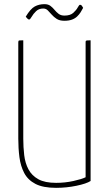

<svg xmlns="http://www.w3.org/2000/svg" viewBox="-20 -894 524 924"><path d="M250 10Q187 10 150.5 -9Q114 -28 96.5 -61.5Q79 -95 73.5 -137.5Q68 -180 68 -227V-690Q68 -695 69 -697Q70 -699 75 -699.5Q80 -700 92 -700V-227Q92 -186 96.5 -147.5Q101 -109 117 -79Q133 -49 164.5 -31.5Q196 -14 250 -14Q293 -14 333.5 -23Q374 -32 392 -41V-691Q392 -696 393.5 -697.5Q395 -699 400.5 -699.5Q406 -700 416 -700V-23Q396 -10 348 0Q300 10 250 10ZM290 -794Q267 -794 253 -803Q239 -812 229 -823.5Q219 -835 210 -844Q201 -853 188 -853Q167 -853 153.5 -840Q140 -827 132.5 -813.5Q125 -800 120 -800Q117 -800 113 -803.5Q109 -807 106.5 -810.5Q104 -814 104 -814Q127 -852 147.5 -863Q168 -874 194 -874Q212 -874 223 -865.5Q234 -857 242.5 -846.5Q251 -836 262 -827.5Q273 -819 290 -819Q318 -819 332.5 -832Q347 -845 354 -858Q361 -871 365 -871Q370 -871 373 -867.5Q376 -864 378 -860Q380 -856 380 -856Q375 -846 368 -835Q361 -824 351 -814.5Q341 -805 326 -799.5Q311 -794 290 -794Z"/></svg>

Font: Yanone Kaffeesatz ExtraLight ExtraLight
Style: Regular
Weight: 250
Version: Version 2.003